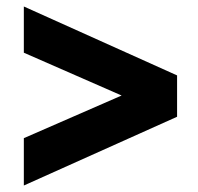

<svg xmlns="http://www.w3.org/2000/svg" viewBox="-20 -557 610 592"><path d="M526 -197 53.5 15V-131L355 -262.5L53.5 -394.5V-537L526 -324.5Z"/></svg>

Font: Newsreader Caption ExtraBold
Style: Regular
Weight: 800
Designer: Hugues Gentile
Foundry: Production Type
Version: Version 1.001